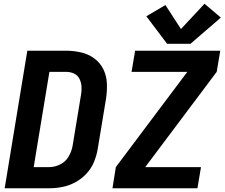

<svg xmlns="http://www.w3.org/2000/svg" viewBox="-20 -1006 1200 1026"><path d="M873 -772H998L1160 -912L1073 -986L947 -851L864 -979L762 -919ZM581 0H1035L1054 -113H756L1138 -622L1157 -735H702L683 -622H981L599 -113ZM5 0H244Q279 0 314 -7Q349 -14 382.5 -32Q416 -50 442 -78Q468 -106 482 -140Q496 -174 502 -209L547 -481Q553 -522 551 -562.5Q549 -603 531.5 -637.5Q514 -672 483 -694.5Q452 -717 413 -726Q374 -735 333 -735H126ZM243 -113H160L244 -622H333Q356 -622 375.5 -613Q395 -604 404.5 -585Q414 -566 415.5 -544Q417 -522 413 -500L368 -227Q363 -198 347 -170Q331 -142 302 -127.5Q273 -113 243 -113Z"/></svg>

Font: Iosevka Sparkle XBdObl
Style: Regular
Weight: 800
Italic angle: -9°
Designer: Belleve Invis
Foundry: Belleve Invis
Version: Version 4.5.0; ttfautohint (v1.8.3)